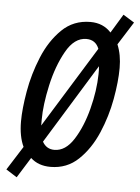

<svg xmlns="http://www.w3.org/2000/svg" viewBox="-63 -623 528 722"><g transform="rotate(5 201.0 -262.0)"><path d="M102 -164Q102 -220 118.5 -294.5Q135 -369 166.5 -425Q198 -481 243 -481Q278 -481 291 -448L102 -142ZM114 -82 299 -383Q300 -376 300 -368.5Q300 -361 300 -353Q299 -291 281 -221.5Q263 -152 232 -103.5Q201 -55 159 -55Q129 -55 114 -82ZM75 -17Q104 10 150 10Q212 10 255.5 -31.5Q299 -73 326 -136Q353 -199 365 -265.5Q377 -332 377 -383Q377 -433 361 -471L416 -558L374 -584L331 -513Q301 -546 253 -546Q189 -546 145 -503Q101 -460 74.5 -395.5Q48 -331 36.5 -264.5Q25 -198 25 -151Q25 -94 43 -56L-14 34L27 60Z"/></g></svg>

Font: Noto Sans Display Condensed
Style: Italic
Weight: 400
Width: 3
Designer: Monotype Design team
Foundry: Monotype Imaging Inc.
Version: 1.000